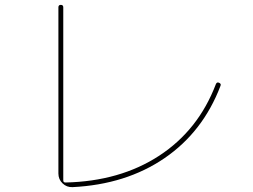

<svg xmlns="http://www.w3.org/2000/svg" viewBox="-20 -750 1040 789"><path d="M278 19Q254 20 237 3.5Q220 -13 220 -37V-720Q220 -730 230 -730Q240 -730 240 -720V-9Q240 0 249 0Q473 -5 634 -110Q795 -215 867 -404Q871 -414 880 -410Q890 -406 886 -397Q814 -208 656 -100Q498 8 278 19Z"/></svg>

Font: Rounded Mplus 1c Thin
Style: Regular
Weight: 250
Version: Version 1.059.20150529